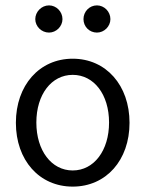

<svg xmlns="http://www.w3.org/2000/svg" viewBox="-20 -685 540 713"><path d="M162 -564C189 -564 212 -587 212 -614C212 -642 189 -665 162 -665C134 -665 111 -641 111 -614C111 -587 134 -564 162 -564ZM340 -564C367 -564 390 -587 390 -614C390 -642 367 -665 340 -665C312 -665 290 -642 290 -614C290 -586 312 -564 340 -564ZM250 8C374 8 461 -90 461 -229C461 -368 374 -467 250 -467C126 -467 39 -368 39 -229C39 -90 126 8 250 8ZM250 -52C171 -52 115 -126 115 -230C115 -334 171 -407 250 -407C329 -407 385 -334 385 -230C385 -126 329 -52 250 -52Z"/></svg>

Font: Inconsolata
Style: Regular
Weight: 400
Monospace: yes
Designer: Raph Levien, Cyreal, Brenton Simpson
Foundry: Raph Levien, Cyreal, Google
Version: Version 3.100